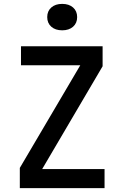

<svg xmlns="http://www.w3.org/2000/svg" viewBox="-20 -968 640 988"><path d="M82 0V-104L393 -632H88V-730H508V-627L197 -98H518V0ZM300 -812Q265 -812 244 -830.5Q223 -849 223 -880Q223 -911 244 -929.5Q265 -948 300 -948Q335 -948 356 -929.5Q377 -911 377 -880Q377 -849 356 -830.5Q335 -812 300 -812Z"/></svg>

Font: JetBrains Mono NL SemiBold
Style: Regular
Weight: 600
Designer: Philipp Nurullin, Konstantin Bulenkov
Foundry: JetBrains
Version: Version 2.304; ttfautohint (v1.8.4.7-5d5b)